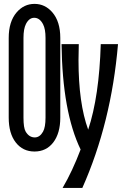

<svg xmlns="http://www.w3.org/2000/svg" viewBox="-20 -762 626 978"><path d="M24.4 -163.1V-568.8Q24.4 -652.3 64.9 -699.2Q102.1 -742.2 155.8 -742.2Q209.5 -742.2 246.6 -699.2Q287.1 -652.3 287.1 -568.8V-163.1Q287.1 -83 251 -36.1Q215.3 9.8 155.8 9.8Q96.2 9.8 60.5 -36.1Q24.4 -82 24.4 -163.1ZM99.6 -163.1Q99.6 -110.8 110.4 -92.3Q127.9 -62 157.2 -62Q182.6 -62 199.2 -91.3Q211.9 -113.8 211.9 -163.1V-568.8Q211.9 -613.8 199.7 -637.7Q182.6 -671.4 154.3 -671.4Q128.4 -671.4 112.3 -640.1Q99.6 -615.2 99.6 -568.8ZM399.4 195.3Q399.4 195.3 298.8 195.3Q348.6 110.4 390.6 -0.5Q297.9 -191.9 293.5 -537.1H381.3Q379.9 -495.1 379.9 -456.1Q379.9 -235.8 429.2 -101.6Q485.4 -271.5 493.2 -537.1H581.1Q546.9 -136.2 399.4 195.3Z"/></svg>

Font: Consola Mono
Style: Book
Weight: 400
Monospace: yes
Version: Version 2.001